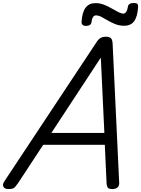

<svg xmlns="http://www.w3.org/2000/svg" viewBox="-72 -1263 953 1297"><path d="M-15 14Q-41 14 -49 -1.5Q-57 -17 -42 -39L578 -975Q592 -998 607 -1006.5Q622 -1015 646 -1015Q665 -1015 676.5 -1005.5Q688 -996 689 -964L733 -31Q735 -11 723.5 1.5Q712 14 686 14Q664 14 657 5.5Q650 -3 648 -23L636 -285H220L50 -26Q32 0 21.5 7Q11 14 -15 14ZM275 -365H633L609 -874ZM509 -1088Q478 -1088 479 -1116Q483 -1181 506.5 -1211.5Q530 -1242 573 -1242Q602 -1242 629.5 -1231.5Q657 -1221 681.5 -1206.5Q706 -1192 727 -1181.5Q748 -1171 763 -1171Q771 -1171 779.5 -1181.5Q788 -1192 792 -1217Q795 -1243 833 -1243Q849 -1243 855.5 -1236.5Q862 -1230 861 -1217Q857 -1151 834.5 -1120Q812 -1089 766 -1089Q735 -1089 708 -1099.5Q681 -1110 657.5 -1124Q634 -1138 614 -1148.5Q594 -1159 576 -1159Q564 -1159 556.5 -1148Q549 -1137 546 -1114Q545 -1101 535 -1094.5Q525 -1088 509 -1088Z"/></svg>

Font: Playwrite NZ
Style: Regular
Weight: 400
Designer: Veronika Burian, José Scaglione
Foundry: TypeTogether
Version: Version 1.002